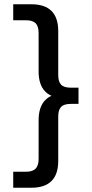

<svg xmlns="http://www.w3.org/2000/svg" viewBox="-20 -751 430 900"><path d="M42 129V54H102Q133 54 147 39.5Q161 25 161 -6V-187Q161 -314 287 -314V-290Q161 -290 161 -416V-596Q161 -628 147 -642Q133 -656 102 -656H42V-731H127Q253 -731 253 -605V-399Q253 -368 266.5 -354Q280 -340 312 -340H348V-264H312Q280 -264 266.5 -250Q253 -236 253 -205V3Q253 129 127 129Z"/></svg>

Font: Wix Madefor Display Medium
Style: Regular
Weight: 500
Designer: Dalton Maag Ltd
Foundry: Dalton Maag Ltd
Version: Version 3.100